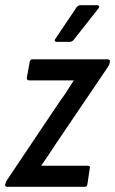

<svg xmlns="http://www.w3.org/2000/svg" viewBox="-30 -718 443 738"><path d="M-2 0Q-12 0 -10 -9L-9 -12Q-7 -21 -3 -26L199 -327Q214 -347 227 -367.5Q240 -388 253 -408V-409Q234 -409 215.5 -409Q197 -409 178 -409H83Q72 -409 73 -419L84 -479Q86 -490 95 -490H384Q394 -490 392 -481V-478Q391 -471 385 -461L188 -170Q174 -148 159 -126Q144 -104 129 -82V-81Q148 -81 165.5 -81Q183 -81 203 -81H307Q318 -81 315 -71L306 -10Q305 0 296 0ZM188 -557Q183 -557 181 -560.5Q179 -564 183 -569L263 -688Q269 -698 280 -698H343Q349 -698 350.5 -694Q352 -690 348 -685L255 -567Q248 -557 237 -557Z"/></svg>

Font: Sofia Sans Condensed SemiBold
Style: Italic
Weight: 600
Italic angle: -9°
Version: Version 4.100